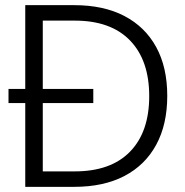

<svg xmlns="http://www.w3.org/2000/svg" viewBox="-20 -725 719 745"><path d="M13 -325V-380H342V-325ZM78 0V-705H268Q382 -705 462.5 -663Q543 -621 586 -542.5Q629 -464 629 -353Q629 -242 586 -163Q543 -84 462.5 -42Q382 0 268 0ZM146 -42 129 -60H270Q410 -60 484.5 -136.5Q559 -213 559 -352Q559 -491 484.5 -568Q410 -645 270 -645H129L146 -662Z"/></svg>

Font: TikTok Sans 24pt Light
Style: Regular
Weight: 300
Version: Version 4.000